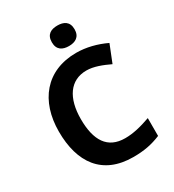

<svg xmlns="http://www.w3.org/2000/svg" viewBox="-219 -1052 1075 1185"><g transform="rotate(-30 318.5 -459.0)"><path d="M377 -928C332 -928 296 -911 296 -855C296 -800 332 -782 377 -782C421 -782 458 -800 458 -855C458 -911 421 -928 377 -928ZM393 -598C445 -598 500 -576 553 -551L602 -674C537 -705 464 -724 393 -724C177 -724 58 -572 58 -356C58 -136 158 10 379 10C455 10 512 -1 575 -27V-154C507 -130 451 -116 393 -116C268 -116 214 -203 214 -355C214 -505 277 -598 393 -598Z"/></g></svg>

Font: Noto Sans Javanese
Style: Bold
Weight: 700
Designer: Monotype Design Team
Foundry: Monotype Imaging Inc.
Version: Version 2.005